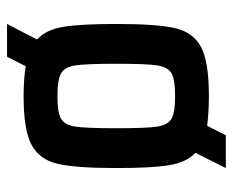

<svg xmlns="http://www.w3.org/2000/svg" viewBox="-78 -528 661 545"><g transform="rotate(90 252.5 -255.5)"><path d="M457 -255Q457 -140 445 -88.5Q433 -37 391 -14.5Q349 8 253 8Q204 8 168 2L141 55H48L92 -30Q64 -56 56 -105.5Q48 -155 48 -255Q48 -371 60 -422.5Q72 -474 114 -496Q156 -518 253 -518Q297 -518 337 -513L364 -566H457L414 -480Q441 -454 449 -404.5Q457 -355 457 -255ZM344 -255Q344 -340 339.5 -370.5Q335 -401 317.5 -411.5Q300 -422 253 -422Q205 -422 187.5 -411.5Q170 -401 165.5 -370.5Q161 -340 161 -255Q161 -171 165.5 -140Q170 -109 188 -98.5Q206 -88 253 -88Q300 -88 317.5 -98.5Q335 -109 339.5 -140Q344 -171 344 -255Z"/></g></svg>

Font: Saira Semi Condensed Medium
Style: Regular
Weight: 500
Width: 4
Designer: Hector Gatti with collaboration of the Omnibus-Type team
Foundry: Omnibus-Type
Version: Version 1.001; ttfautohint (v1.8)